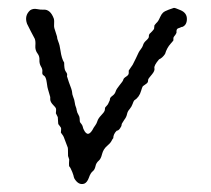

<svg xmlns="http://www.w3.org/2000/svg" viewBox="-20 -458 533 485"><path d="M440.9 -390.1Q439 -390.1 437 -389.2Q435.5 -388.2 430.7 -386.7Q425.8 -385.3 425.8 -378.9V-375Q422.9 -369.1 420.4 -366.7Q418 -364.3 418 -361.3V-356Q416 -353 411.1 -347.7Q401.4 -336.9 397 -321.8Q390.1 -311.5 381.8 -308.1Q368.2 -292 370.1 -285.6Q371.6 -279.3 363.8 -270Q356 -260.7 355 -258.8Q354 -256.8 354 -254.4Q354 -252 353 -250Q352.1 -248 347.7 -245.1Q343.3 -242.2 340.8 -240.2Q338.9 -237.3 336.4 -228.5Q332 -212.4 318.8 -204.1Q316.9 -201.2 314.9 -195.3Q312.5 -188.5 307.6 -182.6Q302.2 -176.8 300.8 -169.4Q299.3 -162.1 293.9 -155.3Q289.1 -147.9 288.1 -146Q287.1 -144 287.1 -141.6Q287.1 -139.6 283.2 -133.8Q279.3 -127.9 274.9 -127.9Q266.1 -119.1 266.1 -108.9Q264.6 -107.9 261.7 -102.1Q258.8 -96.2 250 -88.9Q241.2 -81.5 237.8 -68.8Q234.9 -56.6 229.5 -52.2Q222.7 -46.4 221.2 -38.1Q219.2 -29.3 214.8 -25.9Q208.5 -21 204.6 -9.3Q200.2 2.9 192.9 5.9Q178.7 10.7 168 -6.8Q167 -8.8 166.5 -10.7Q166 -12.7 165.5 -15.1Q165 -17.6 162.6 -23.4Q157.7 -35.2 155.8 -36.6Q153.8 -38.1 154.3 -45.9Q154.8 -53.7 154.8 -55.2L151.9 -64Q151.9 -86.4 150.9 -85.9L141.1 -111.8Q141.1 -113.3 133.8 -123Q133.8 -125 134.3 -129.4Q134.8 -133.8 133.8 -135.7Q132.8 -137.7 129.9 -141.1Q127 -144 127 -146L126 -162.1L121.1 -171.9Q121.1 -173.8 121.6 -177.7Q122.1 -181.6 121.1 -184.6Q120.1 -187 115.2 -191.9Q106.9 -200.2 106.9 -207V-212.9L101.1 -232.9Q100.1 -234.9 98.1 -249.5Q96.2 -264.2 90.8 -267.1Q85.9 -269.5 86.9 -276.4Q87.9 -283.2 83.5 -290Q79.1 -297.4 79.6 -306.6Q80.1 -315.9 75.2 -322.3Q68.4 -331.1 69.3 -342.3Q70.3 -353.5 67.9 -359.9Q64.9 -365.7 58.1 -378.4Q51.3 -391.1 48.3 -397.9Q41 -418.5 56.2 -432.1Q63.5 -437 73.2 -435.1Q83 -433.1 89.4 -433.6Q107.4 -435.1 116.2 -410.2Q117.2 -406.2 116.7 -398.4Q116.2 -390.6 117.2 -387.2L124 -365.7Q124 -360.8 127.4 -352.5Q130.9 -344.2 132.8 -330.1Q135.7 -309.6 142.1 -299.8Q142.1 -283.2 145.5 -278.3Q148.9 -273.4 149.4 -271.5Q149.9 -270 149.4 -267.1Q148.9 -264.2 149.9 -263.2L153.8 -251Q162.1 -230 162.1 -225.1Q162.1 -220.2 165 -212.9Q168 -206.1 168.9 -198.7Q169.9 -191.4 171.4 -188.5Q172.9 -185.5 173.8 -179.2Q174.8 -173.3 178.2 -168Q181.2 -163.1 181.2 -158.7Q181.2 -154.3 181.6 -151.4Q182.1 -148.4 185.1 -145.5Q188 -142.1 189 -138.2Q189.9 -133.8 191.4 -130.9Q202.6 -106.9 216.8 -135.7Q217.8 -137.7 221.2 -142.1Q224.1 -146 226.1 -152.3Q228 -158.7 235.4 -166.5Q243.2 -174.8 244.1 -177.7Q245.1 -180.7 245.1 -183.1Q245.1 -186 246.1 -187Q247.1 -188 250 -191.4Q252.9 -194.3 253.9 -197.3Q254.9 -200.2 255.9 -201.7Q257.8 -204.6 257.8 -208Q257.8 -211.4 263.7 -215.8Q270 -220.2 272 -226.6Q273.9 -232.9 281.2 -241.7Q291 -253.4 291.5 -256.8Q292 -260.3 298.8 -264.6Q305.2 -268.6 305.2 -273.4V-279.8Q307.1 -283.2 311.5 -289.1Q315.9 -294.9 316.9 -297.9Q318.4 -300.8 323.2 -310.5Q328.1 -320.3 330.1 -325.2Q332 -329.1 335.9 -334Q339.8 -338.9 341.3 -343.8Q342.8 -350.1 349.6 -356Q356 -361.8 356 -365.2Q355.5 -371.6 360.4 -375Q364.7 -378.9 369.1 -384.8L370.1 -394Q371.1 -395 372.1 -396.5Q373 -397.9 374.5 -399.4Q376 -400.9 377.4 -402.3Q378.9 -403.8 379.9 -405.8Q380.9 -407.2 381.8 -409.2Q382.8 -411.1 385.3 -416.5Q387.7 -421.9 391.6 -425.8Q395.5 -429.7 406.2 -433.6Q417 -437.5 418.9 -438Q420.9 -439 436.5 -432.1Q452.1 -425.3 452.1 -410.2Q452.1 -395 440.9 -390.1Z"/></svg>

Font: AntiqueNobleLightItalic
Style: LightItalic
Weight: 400
Version: Version 001.000